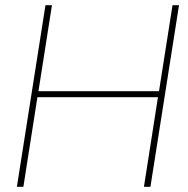

<svg xmlns="http://www.w3.org/2000/svg" viewBox="-20 -719 724 739"><path d="M45 0 155 -699H180L128 -368H592L644 -699H669L559 0H534L588 -345H124L70 0Z"/></svg>

Font: MuseoModerno Thin Thin
Style: Italic
Weight: 250
Italic angle: -9°
Version: Version 1.003